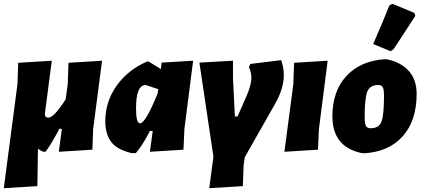

<svg xmlns="http://www.w3.org/2000/svg" viewBox="-29 -796 2224 1012"><path d="M208 -200Q205 -176 226 -176Q255 -176 317 -272L328 -352L332 -465L509 -476L462 -116L458 -7L281 4L297 -117H284Q241 -36 212 3L199 4Q184 -2 171 -12L168 185L-9 196L63 -352L67 -465L244 -476Z M664 11Q586 -8 556 -49.5Q526 -91 526 -157Q526 -260 585.5 -344Q645 -428 747 -472H754L819 -432L823 -466L989 -476L943 -116L938 -7L761 4L776 -106H761Q726 -35 687 11ZM688 -225Q688 -146 709 -146Q738 -146 802 -304L805 -326L739 -348Q688 -348 688 -225Z M1453 -479Q1467 -439 1467 -401Q1467 -329 1420 -247L1261 33L1255 76L1251 185L1074 196L1096 30L1022 -466L1199 -476V-385L1209 -182H1223L1271 -291Q1296 -349 1296 -386Q1296 -416 1283 -442L1291 -459Z M1698 -476 1652 -116 1647 -7 1470 4 1517 -352 1521 -465Z M2023 -767 2039 -776 2155 -728 2160 -712Q2077 -584 2045 -536L2029 -526L1938 -564Q1989 -680 2023 -767ZM2001 -484 2017 -482Q2087 -466 2127 -420.5Q2167 -375 2167 -301Q2167 -159 2093 -77Q2019 5 1889 12L1873 10Q1723 -24 1723 -183Q1723 -316 1797.5 -396Q1872 -476 2001 -484ZM1966 -348Q1920 -348 1906.5 -312Q1893 -276 1893 -179Q1893 -145 1899.5 -132.5Q1906 -120 1925 -120Q1969 -120 1982 -156Q1995 -192 1995 -290Q1995 -323 1989 -335.5Q1983 -348 1966 -348Z"/></svg>

Font: Alegreya Sans SC Black
Style: Italic
Weight: 900
Italic angle: -7°
Designer: Juan Pablo del Peral
Foundry: Huerta Tipografica
Version: Version 2.007